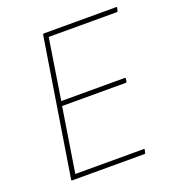

<svg xmlns="http://www.w3.org/2000/svg" viewBox="-121 -753 781 851"><g transform="rotate(-20 269.0 -327.5)"><path d="M76 0Q71 0 72 -5L175 -650Q176 -655 180 -655H520Q523 -655 524 -654.5Q525 -654 524 -650L521 -636Q520 -633 516 -633H195L150 -347H450Q454 -347 453 -342L451 -328Q449 -325 445 -325H146L98 -22H420Q425 -22 424 -18L421 -4Q420 0 416 0Z"/></g></svg>

Font: Sofia Sans Thin
Style: Italic
Weight: 250
Italic angle: -9°
Version: Version 4.100-B